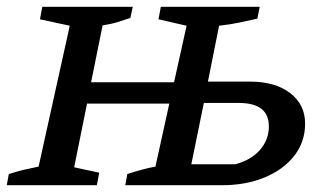

<svg xmlns="http://www.w3.org/2000/svg" viewBox="-24 -547 965 567"><path d="M-4 0 2 -33Q27 -41 46 -45.5Q65 -50 90 -55L182 -471L94 -490L101 -527H368L361 -494Q343 -488 324 -482Q305 -476 279 -472L245 -304H490L527 -471L444 -490L451 -527H743L736 -492Q709 -486 683.5 -480.5Q658 -475 623 -471L590 -306H714Q789 -306 833 -272Q877 -238 877 -182Q877 -128 845 -87Q813 -46 757.5 -23Q702 0 631 0H346L352 -33Q370 -39 391.5 -45Q413 -51 435 -55L476 -241H233L195 -53L269 -37L262 0ZM541 -62H671Q717 -74 743.5 -104Q770 -134 770 -174Q770 -243 681 -243H578Z"/></svg>

Font: Piazzolla SC Medium
Style: Italic
Weight: 500
Italic angle: -11.3°
Designer: Juan Pablo del Peral
Foundry: Huerta Tipografica
Version: Version 1.330